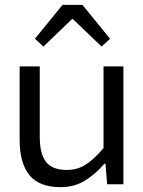

<svg xmlns="http://www.w3.org/2000/svg" viewBox="-20 -760 590 792"><path d="M61 -184Q61 -87 101.5 -37.5Q142 12 230 12Q287 12 330.5 -15Q374 -42 411 -85H415L422 0H489V-486H407V-149Q366 -101 332 -80Q298 -59 256 -59Q195 -59 169.5 -92.5Q144 -126 144 -195V-486H61ZM124 -600 159 -568 277 -681H281L399 -568L434 -600L320 -740H238Z"/></svg>

Font: Codetta
Style: Regular
Weight: 400
Italic angle: -11°
Designer: Ulrich Proeller
Foundry: PROSA GmbH
Version: Version 2.00;September 29, 2018;FontCreator 11.5.0.2427 64-b